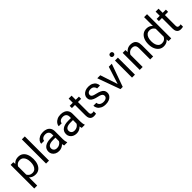

<svg xmlns="http://www.w3.org/2000/svg" viewBox="355 -2377 4207 4207"><g transform="rotate(-45 2458.0 -273.5)"><path d="M310.5 9.8Q259.8 9.8 221.2 -6.8Q182.6 -23.4 155.8 -54.9Q128.9 -86.4 113 -130.6Q97.2 -174.8 91.3 -230.5V-287.1Q99.1 -364.7 125.2 -420.9Q151.4 -477.1 197 -507.6Q242.7 -538.1 309.1 -538.1Q375.5 -538.1 421.4 -504.4Q467.3 -470.7 491.2 -409.9Q515.1 -349.1 515.1 -268.6V-258.3Q515.1 -181.2 491.2 -120.6Q467.3 -60.1 421.6 -25.1Q376 9.8 310.5 9.8ZM68.4 203.1V-528.3H151.4L159.7 -426.8V203.1ZM282.7 -63.5Q331.5 -63.5 362.8 -90.3Q394 -117.2 408.9 -161.4Q423.8 -205.6 423.8 -258.3V-268.6Q423.8 -321.3 408.9 -365.5Q394 -409.7 362.5 -436Q331.1 -462.4 281.7 -462.4Q248 -462.4 223.1 -450.7Q198.2 -439 180.7 -419.2Q163.1 -399.4 152.1 -374.3Q141.1 -349.1 135.7 -322.3V-194.8Q145.5 -160.6 162.8 -130.6Q180.2 -100.6 209.2 -82Q238.3 -63.5 282.7 -63.5Z M729 0H637.7V-750H729Z M1184.6 -362.3Q1184.6 -409.7 1156.5 -437.7Q1128.4 -465.8 1073.7 -465.8Q1040 -465.8 1014.4 -454.1Q988.8 -442.4 974.6 -423.3Q960.4 -404.3 960.4 -381.8H869.1Q869.1 -419.9 895 -455.8Q920.9 -491.7 968 -514.9Q1015.1 -538.1 1079.1 -538.1Q1136.7 -538.1 1181.2 -518.6Q1225.6 -499 1250.7 -459.7Q1275.9 -420.4 1275.9 -361.3V-115.2Q1275.9 -88.9 1280.5 -59.1Q1285.2 -29.3 1294.4 -7.8V0H1199.2Q1192.4 -15.6 1188.5 -41.7Q1184.6 -67.9 1184.6 -90.3ZM1200.2 -256.8H1110.4Q1033.2 -256.8 991.2 -232.4Q949.2 -208 949.2 -159.2Q949.2 -121.1 974.9 -94.7Q1000.5 -68.4 1049.8 -68.4Q1091.3 -68.4 1123 -85.9Q1154.8 -103.5 1173.3 -129.4Q1191.9 -155.3 1193.4 -179.2L1232.4 -135.7Q1229 -115.2 1213.9 -90.3Q1198.7 -65.4 1173.6 -42.7Q1148.4 -20 1114 -5.1Q1079.6 9.8 1036.6 9.8Q982.9 9.8 942.6 -11Q902.3 -31.7 880.1 -67.4Q857.9 -103 857.9 -146.5Q857.9 -231.9 922.4 -276.1Q986.8 -320.3 1095.7 -320.3H1200.2Z M1729 -362.3Q1729 -409.7 1700.9 -437.7Q1672.9 -465.8 1618.2 -465.8Q1584.5 -465.8 1558.8 -454.1Q1533.2 -442.4 1519 -423.3Q1504.9 -404.3 1504.9 -381.8H1413.6Q1413.6 -419.9 1439.5 -455.8Q1465.3 -491.7 1512.5 -514.9Q1559.6 -538.1 1623.5 -538.1Q1681.2 -538.1 1725.6 -518.6Q1770 -499 1795.2 -459.7Q1820.3 -420.4 1820.3 -361.3V-115.2Q1820.3 -88.9 1825 -59.1Q1829.6 -29.3 1838.9 -7.8V0H1743.7Q1736.8 -15.6 1732.9 -41.7Q1729 -67.9 1729 -90.3ZM1744.6 -256.8H1654.8Q1577.6 -256.8 1535.6 -232.4Q1493.7 -208 1493.7 -159.2Q1493.7 -121.1 1519.3 -94.7Q1544.9 -68.4 1594.2 -68.4Q1635.7 -68.4 1667.5 -85.9Q1699.2 -103.5 1717.8 -129.4Q1736.3 -155.3 1737.8 -179.2L1776.9 -135.7Q1773.4 -115.2 1758.3 -90.3Q1743.2 -65.4 1718 -42.7Q1692.9 -20 1658.4 -5.1Q1624 9.8 1581.1 9.8Q1527.3 9.8 1487.1 -11Q1446.8 -31.7 1424.6 -67.4Q1402.3 -103 1402.3 -146.5Q1402.3 -231.9 1466.8 -276.1Q1531.2 -320.3 1640.1 -320.3H1744.6Z M2184.1 -459.5H1897.9V-528.3H2184.1ZM2085.4 -656.7V-130.9Q2085.4 -103.5 2093.8 -89.8Q2102.1 -76.2 2115.2 -71.8Q2128.4 -67.4 2143.6 -67.4Q2154.8 -67.4 2167.2 -69.3Q2179.7 -71.3 2185.5 -72.8V0Q2174.8 3.4 2157.7 6.6Q2140.6 9.8 2116.2 9.8Q2083 9.8 2055.2 -3.4Q2027.3 -16.6 2010.7 -47.6Q1994.1 -78.6 1994.1 -131.3V-656.7Z M2483.4 9.8Q2413.6 9.8 2365.2 -15.1Q2316.9 -40 2292 -79.3Q2267.1 -118.7 2267.1 -162.6H2358.4Q2360.8 -125.5 2380.1 -103.8Q2399.4 -82 2427.5 -72.8Q2455.6 -63.5 2483.4 -63.5Q2520.5 -63.5 2545.7 -73.5Q2570.8 -83.5 2583.7 -100.8Q2596.7 -118.2 2596.7 -140.1Q2596.7 -159.7 2588.1 -176.5Q2579.6 -193.4 2553.7 -207.3Q2527.8 -221.2 2475.6 -231.9Q2417 -244.1 2374.3 -262.9Q2331.5 -281.7 2308.3 -311Q2285.2 -340.3 2285.2 -383.8Q2285.2 -425.8 2309.3 -460.7Q2333.5 -495.6 2377.7 -516.8Q2421.9 -538.1 2481 -538.1Q2544.4 -538.1 2589.6 -515.9Q2634.8 -493.7 2658.7 -456.3Q2682.6 -418.9 2682.6 -373.5H2591.3Q2591.3 -406.2 2562.7 -435.5Q2534.2 -464.8 2481 -464.8Q2443.8 -464.8 2420.7 -453.4Q2397.5 -441.9 2387 -424.1Q2376.5 -406.2 2376.5 -386.7Q2376.5 -367.2 2386.2 -352.8Q2396 -338.4 2422.1 -327.1Q2448.2 -315.9 2498 -304.7Q2563 -290 2605 -269.5Q2647 -249 2667.5 -219.2Q2688 -189.5 2688 -146.5Q2688 -100.6 2662.6 -65.2Q2637.2 -29.8 2591.3 -10Q2545.4 9.8 2483.4 9.8Z M3109.9 -528.3H3203.1L3013.7 0H2952.1L2966.3 -81.1ZM2994.6 -78.6 3005.4 0H2944.3L2752.9 -528.3H2846.2Z M3346.2 -720.2Q3372.6 -720.2 3386.5 -705.1Q3400.4 -689.9 3400.4 -668.5Q3400.4 -647.5 3386.5 -632.6Q3372.6 -617.7 3346.2 -617.7Q3319.8 -617.7 3306.4 -632.6Q3293 -647.5 3293 -668.5Q3293 -689.9 3306.4 -705.1Q3319.8 -720.2 3346.2 -720.2ZM3392.1 0H3301.3V-528.3H3392.1Z M3631.3 0H3540V-528.3H3626.5L3631.3 -415.5ZM3571.8 -286.1Q3572.8 -358.4 3599.6 -415.3Q3626.5 -472.2 3674.6 -505.1Q3722.7 -538.1 3786.6 -538.1Q3838.9 -538.1 3876.7 -518.8Q3914.6 -499.5 3935.3 -457.5Q3956.1 -415.5 3956.1 -346.2V0H3864.7V-347.2Q3864.7 -388.7 3852.8 -414.1Q3840.8 -439.5 3817.4 -450.9Q3793.9 -462.4 3759.8 -462.4Q3726.1 -462.4 3698.7 -448.2Q3671.4 -434.1 3651.4 -409.2Q3631.3 -384.3 3620.6 -352.3Q3609.9 -320.3 3609.9 -284.7Z M4278.3 9.8Q4216.3 9.8 4169.4 -25.1Q4122.6 -60.1 4096.4 -120.6Q4070.3 -181.2 4070.3 -258.3V-268.6Q4070.3 -349.1 4096.4 -409.9Q4122.6 -470.7 4169.4 -504.4Q4216.3 -538.1 4279.3 -538.1Q4345.7 -538.1 4390.1 -507.6Q4434.6 -477.1 4459.7 -420.9Q4484.9 -364.7 4492.2 -287.1V-239.7Q4484.9 -163.1 4460 -107.2Q4435.1 -51.3 4390.4 -20.8Q4345.7 9.8 4278.3 9.8ZM4300.8 -66.4Q4345.7 -66.4 4374.8 -85.4Q4403.8 -104.5 4421.4 -135.7Q4439 -167 4448.7 -203.6V-322.3Q4442.9 -349.1 4431.9 -374.3Q4420.9 -399.4 4403.6 -419.2Q4386.2 -439 4361.1 -450.7Q4335.9 -462.4 4301.8 -462.4Q4252.4 -462.4 4221.4 -436Q4190.4 -409.7 4176 -365.5Q4161.6 -321.3 4161.6 -268.6V-258.3Q4161.6 -205.6 4176 -162.1Q4190.4 -118.7 4221.2 -92.5Q4252 -66.4 4300.8 -66.4ZM4433.1 0 4425.3 -102.5V-750H4516.6V0Z M4878.9 -459.5H4592.8V-528.3H4878.9ZM4780.3 -656.7V-130.9Q4780.3 -103.5 4788.6 -89.8Q4796.9 -76.2 4810.1 -71.8Q4823.2 -67.4 4838.4 -67.4Q4849.6 -67.4 4862.1 -69.3Q4874.5 -71.3 4880.4 -72.8V0Q4869.6 3.4 4852.5 6.6Q4835.4 9.8 4811 9.8Q4777.8 9.8 4750 -3.4Q4722.2 -16.6 4705.6 -47.6Q4689 -78.6 4689 -131.3V-656.7Z"/></g></svg>

Font: Heebo
Style: Regular
Weight: 400
Designer: Oded Ezer
Foundry: Ezer Type House
Version: Version 3.100